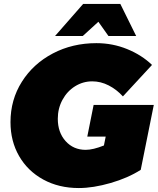

<svg xmlns="http://www.w3.org/2000/svg" viewBox="-20 -934 797 970"><path d="M453 -404H757L691 -76Q627 -35 539 -9.5Q451 16 378 16Q277 16 198.5 -27Q120 -70 76.5 -145.5Q33 -221 33 -317Q33 -430 90.5 -521Q148 -612 247 -664Q346 -716 467 -716Q549 -716 622.5 -686Q696 -656 748 -606L601 -447Q569 -482 529 -502.5Q489 -523 446 -523Q399 -523 359 -498Q319 -473 295.5 -429.5Q272 -386 272 -334Q272 -265 311.5 -221Q351 -177 413 -177Q450 -177 505 -199L514 -244H421ZM668 -752H528L477 -824L398 -752H258L400 -914H588Z"/></svg>

Font: Gontserrat Black
Style: Italic
Weight: 900
Italic angle: -11.3°
Designer: Julieta Ulanovsky
Foundry: Julieta Ulanovsky
Version: Version 6.001